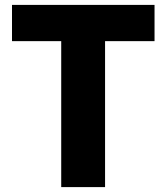

<svg xmlns="http://www.w3.org/2000/svg" viewBox="-20 -764 680 784"><path d="M230 0H409V-596H611V-744H29V-596H230Z"/></svg>

Font: Noto Sans CJK Black
Style: Bold
Weight: 900
Designer: Ryoko NISHIZUKA (kana & ideographs); Paul D. Hunt (Latin, Greek & Cyrillic); Wenlong ZHANG (bopomofo); Sandoll Communica
Foundry: Adobe Systems Incorporated
Version: Version 1.000;PS 1;hotconv 1.0.78;makeotf.lib2.5.61930